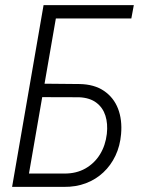

<svg xmlns="http://www.w3.org/2000/svg" viewBox="-20 -731 576 751"><path d="M503.4 -710.9 493.7 -658.7H197.8L83.5 0H27.3L150.4 -710.9ZM135.3 -403.8 291 -402.3Q348.6 -401.4 386.7 -375.5Q424.8 -349.6 441.7 -305.9Q458.5 -262.2 453.6 -206.5Q449.7 -160.2 431.6 -122.1Q413.6 -84 384 -56.4Q354.5 -28.8 315.7 -14.2Q276.9 0.5 229.5 0H27.8L151.4 -710.9H207.5L93.3 -52.2H231.4Q278.3 -51.8 314 -72Q349.6 -92.3 371.1 -127.2Q392.6 -162.1 397.9 -207.5Q402.3 -247.1 392.3 -278.6Q382.3 -310.1 356.9 -329.3Q331.5 -348.6 289.6 -350.6L125.5 -351.1Z"/></svg>

Font: Roboto Condensed Light
Style: Italic
Weight: 300
Italic angle: -12°
Designer: Christian Robertson
Foundry: Google
Version: Version 3.0; 2020